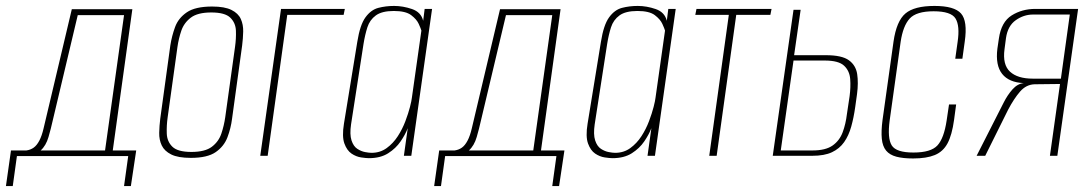

<svg xmlns="http://www.w3.org/2000/svg" viewBox="-37 -525 3668 647"><path d="M-17 102 0 -18H52Q66 -20 76.5 -27.5Q87 -35 95.5 -51Q104 -67 110 -93L205 -494H409L343 -18H422L404 102H381L395 1H20L6 102ZM100 -18H317L381 -474H225L140 -116Q135 -93 126.5 -63.5Q118 -34 100 -18Z M606 7Q563 7 540 -4.5Q517 -16 508 -35Q499 -54 499.5 -77.5Q500 -101 503 -125L537 -372Q542 -404 553 -434Q564 -464 592.5 -483.5Q621 -503 678 -503Q720 -503 743 -491.5Q766 -480 774.5 -461Q783 -442 782.5 -419Q782 -396 779 -372L745 -125Q741 -93 729.5 -62.5Q718 -32 690 -12.5Q662 7 606 7ZM608 -13Q654 -13 677 -30.5Q700 -48 709 -75Q718 -102 722 -130L755 -367Q759 -395 758 -421.5Q757 -448 739 -465.5Q721 -483 675 -483Q629 -483 606 -465.5Q583 -448 574 -421.5Q565 -395 561 -367L528 -130Q524 -102 525 -75Q526 -48 544 -30.5Q562 -13 608 -13Z M840 0 910 -495H1125L1121 -475H931L865 0Z M1206 8Q1197 8 1180 5.5Q1163 3 1147.5 -7.5Q1132 -18 1123.5 -41.5Q1115 -65 1122 -108L1167 -384Q1176 -441 1194.5 -466.5Q1213 -492 1238 -498.5Q1263 -505 1291 -505Q1321 -505 1351.5 -494.5Q1382 -484 1389 -455L1394 -495H1419L1349 0H1324L1337 -93Q1329 -72 1313 -48.5Q1297 -25 1271 -8.5Q1245 8 1206 8ZM1215 -10Q1244 -10 1266 -26Q1288 -42 1303.5 -66Q1319 -90 1329 -116.5Q1339 -143 1344.5 -164.5Q1350 -186 1351 -196L1383 -422Q1381 -429 1374 -444.5Q1367 -460 1348.5 -474Q1330 -488 1290 -488Q1250 -488 1229.5 -473Q1209 -458 1201 -433Q1193 -408 1188 -377L1146 -106Q1141 -72 1147.5 -52Q1154 -32 1167 -23.5Q1180 -15 1193.5 -12.5Q1207 -10 1215 -10Z M1426 102 1443 -18H1495Q1509 -20 1519.5 -27.5Q1530 -35 1538.5 -51Q1547 -67 1553 -93L1648 -494H1852L1786 -18H1865L1847 102H1824L1838 1H1463L1449 102ZM1543 -18H1760L1824 -474H1668L1583 -116Q1578 -93 1569.5 -63.5Q1561 -34 1543 -18Z M2027 8Q2018 8 2001 5.5Q1984 3 1968.5 -7.5Q1953 -18 1944.5 -41.5Q1936 -65 1943 -108L1988 -384Q1997 -441 2015.5 -466.5Q2034 -492 2059 -498.5Q2084 -505 2112 -505Q2142 -505 2172.5 -494.5Q2203 -484 2210 -455L2215 -495H2240L2170 0H2145L2158 -93Q2150 -72 2134 -48.5Q2118 -25 2092 -8.5Q2066 8 2027 8ZM2036 -10Q2065 -10 2087 -26Q2109 -42 2124.5 -66Q2140 -90 2150 -116.5Q2160 -143 2165.5 -164.5Q2171 -186 2172 -196L2204 -422Q2202 -429 2195 -444.5Q2188 -460 2169.5 -474Q2151 -488 2111 -488Q2071 -488 2050.5 -473Q2030 -458 2022 -433Q2014 -408 2009 -377L1967 -106Q1962 -72 1968.5 -52Q1975 -32 1988 -23.5Q2001 -15 2014.5 -12.5Q2028 -10 2036 -10Z M2353 0 2419 -475H2306L2310 -495H2563L2559 -475H2444L2378 0Z M2567 0 2637 -492H2661L2639 -339H2746Q2800 -339 2823.5 -322Q2847 -305 2851.5 -275.5Q2856 -246 2851 -208L2845 -165Q2840 -129 2831.5 -98.5Q2823 -68 2807.5 -46Q2792 -24 2766.5 -12Q2741 0 2700 0ZM2594 -18H2701Q2745 -18 2768.5 -34.5Q2792 -51 2802.5 -79Q2813 -107 2817 -141L2826 -201Q2830 -231 2828 -258.5Q2826 -286 2807.5 -303.5Q2789 -321 2742 -321H2637Z M3040 9Q3006 9 2983.5 3Q2961 -3 2949 -17.5Q2937 -32 2934.5 -57.5Q2932 -83 2937 -121L2974 -385Q2984 -454 3014 -479.5Q3044 -505 3112 -505Q3179 -505 3201.5 -479.5Q3224 -454 3214 -385L3206 -327H3182L3190 -384Q3198 -438 3183 -462.5Q3168 -487 3109 -487Q3051 -487 3028.5 -462.5Q3006 -438 2998 -384L2961 -119Q2953 -59 2968 -35Q2983 -11 3041 -11Q3100 -11 3122 -35Q3144 -59 3153 -119L3161 -173H3185L3178 -121Q3171 -70 3156 -42Q3141 -14 3113 -2.5Q3085 9 3040 9Z M3254 0 3345 -179Q3358 -205 3375 -224Q3392 -243 3413 -245Q3363 -247 3340 -276Q3317 -305 3324 -361L3329 -395Q3337 -451 3372 -473Q3407 -495 3452 -495H3596L3526 0H3501L3535 -242L3449 -241Q3421 -240 3400.5 -216.5Q3380 -193 3360 -155L3283 0ZM3443 -260H3538L3568 -476H3444Q3413 -476 3386 -457Q3359 -438 3353 -397L3348 -359Q3341 -307 3366.5 -283.5Q3392 -260 3443 -260Z"/></svg>

Font: Alumni Sans SC Thin
Style: Italic
Weight: 100
Italic angle: -8°
Designer: Robert E. Leuschke
Foundry: Robert E. Leuschke
Version: Version 1.016